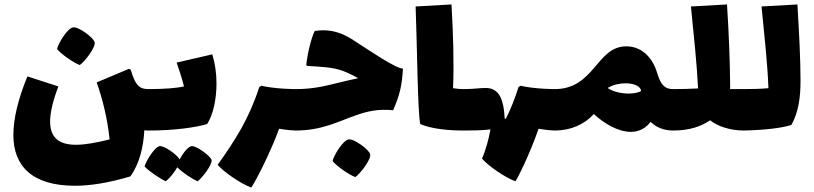

<svg xmlns="http://www.w3.org/2000/svg" viewBox="-20 -586 3654 862"><path d="M338 -294C360 -308 410 -374 405 -396C401 -417 331 -468 308 -463C282 -459 241 -390 236 -366C254 -343 311 -304 338 -294ZM648 -186C612 -186 589 -195 567 -273L559 -277L414 -216C440 -144 463 -51 472 40C411 55 361 64 321 64C244 64 205 31 205 -40C205 -80 217 -132 242 -198L103 -243C62 -143 40 -54 40 20C40 161 126 248 317 248C386 248 468 235 565 206C607 149 624 72 628 -1C636 0 643 0 648 0C669 0 675 -33 675 -93C675 -150 670 -186 648 -186Z M648 0C764 0 859 -14 910 -29C938 -73 952 -143 952 -212C952 -258 945 -304 933 -342L773 -305C782 -278 796 -239 806 -198C772 -190 713 -186 648 -186C626 -186 621 -150 621 -93C621 -33 627 0 648 0ZM840 70C823 73 801 103 786 130C777 109 716 67 697 70C673 74 635 139 629 161C647 182 700 217 724 228C737 219 762 190 776 165C796 187 844 218 867 228C887 214 933 154 930 133C926 114 860 67 840 70Z M1307 -186C1304 -186 1220 -186 1153 -201L1144 -195C1121 -124 1094 -64 1062 -7C1031 47 997 99 957 154C971 170 994 189 1020 207C1050 228 1083 247 1108 256C1114 249 1145 194 1179 121C1197 82 1217 37 1233 -8C1268 -2 1299 0 1307 0C1328 0 1334 -33 1334 -93C1334 -150 1329 -186 1307 -186Z M1566 -406C1526 -432 1484 -450 1432 -450C1420 -450 1407 -449 1393 -447C1378 -418 1360 -345 1355 -294L1359 -290C1422 -286 1476 -285 1524 -266C1547 -257 1568 -246 1588 -235C1555 -228 1527 -221 1501 -215C1440 -200 1388 -186 1307 -186C1285 -186 1280 -150 1280 -93C1280 -33 1286 0 1307 0C1426 0 1499 -41 1577 -68C1627 -86 1678 -98 1745 -91C1774 -158 1785 -201 1789 -278C1758 -278 1648 -353 1566 -406ZM1545 40C1519 44 1478 113 1473 137C1491 160 1548 199 1575 209C1597 195 1647 129 1642 107C1638 86 1568 35 1545 40Z M2060 -186C2050 -186 2033 -187 2014 -190C2019 -303 2014 -451 2007 -566L1846 -557C1853 -374 1855 -77 1867 -29C1917 -7 1995 0 2060 0C2081 0 2087 -33 2087 -93C2087 -150 2082 -186 2060 -186Z M2470 -186C2467 -186 2383 -186 2317 -201L2308 -195C2291 -142 2273 -96 2251 -53H2246C2241 -155 2213 -191 2160 -191C2131 -191 2107 -186 2060 -186C2038 -186 2033 -150 2033 -93C2033 -33 2039 0 2060 0C2092 0 2140 0 2182 -5C2174 38 2162 85 2144 126C2173 160 2248 211 2294 228C2302 218 2358 108 2398 -8C2432 -2 2462 0 2470 0C2491 0 2497 -33 2497 -93C2497 -150 2492 -186 2470 -186Z M3002 -186C2959 -186 2945 -213 2931 -256C2910 -330 2859 -378 2792 -378C2657 -378 2650 -186 2470 -186C2448 -186 2443 -150 2443 -93C2443 -33 2449 0 2470 0C2543 0 2603 -27 2646 -74C2694 -30 2756 6 2812 6C2850 6 2880 -11 2901 -39C2925 -15 2959 0 3002 0C3023 0 3029 -33 3029 -93C3029 -150 3024 -186 3002 -186ZM2804 -166C2773 -166 2733 -173 2708 -191C2733 -206 2762 -212 2788 -212C2832 -212 2857 -196 2858 -178C2853 -172 2828 -166 2804 -166Z M3319 -186H3258V-206C3257 -309 3253 -425 3244 -566L3082 -557C3095 -425 3109 -297 3114 -189C3080 -187 3041 -186 3002 -186C2980 -186 2975 -150 2975 -93C2975 -33 2981 0 3002 0C3075 0 3127 -18 3168 -46C3203 -18 3260 0 3319 0C3340 0 3346 -33 3346 -93C3346 -150 3341 -186 3319 -186Z M3560 -566 3399 -557C3412 -425 3426 -297 3430 -190C3396 -187 3359 -186 3319 -186C3295 -124 3295 -62 3319 0C3413 -2 3489 -11 3533 -25C3566 -84 3574 -152 3574 -223C3574 -322 3568 -432 3560 -566Z"/></svg>

Font: FilmFarsi Display
Style: Regular
Weight: 400
Designer: Borna Izadpanah
Foundry: Borna Izadpanah
Version: Version 1.000;PS 001.000;hotconv 1.0.88;makeotf.lib2.5.64775